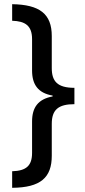

<svg xmlns="http://www.w3.org/2000/svg" viewBox="-20 -736 405 916"><path d="M38 81V160C174 159 227 111 227 7V-145C227 -212 258 -239 335 -239V-317C254 -317 227 -348 227 -411V-564C227 -670 169 -714 38 -716V-637C100 -635 133 -614 133 -549V-400C133 -332 162 -292 231 -280V-276C162 -263 133 -224 133 -156V-7C133 55 105 79 38 81Z"/></svg>

Font: Noto Sans Gujarati UI Condensed Medium
Style: Regular
Weight: 500
Width: 3
Designer: Jelle Bosma - Monotype Design Team, Universal Thirst
Foundry: Monotype Imaging Inc.
Version: Version 2.106